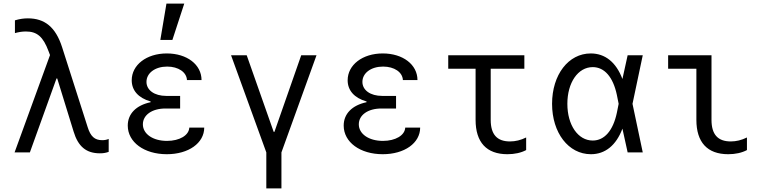

<svg xmlns="http://www.w3.org/2000/svg" viewBox="-20 -847 4240 1067"><path d="M61 0H146L294 -411H298L389 -116C414 -33 459 5 535 5C553 5 567 3 584 -3V-75C573 -70 561 -68 548 -68C506 -68 483 -89 467 -141L325 -585C289 -697 228 -745 135 -745C112 -745 90 -742 63 -734V-663C84 -669 104 -672 124 -672C186 -672 220 -643 250 -562L258 -541Z M1019 -402H1100C1100 -488 1019 -550 907 -550C794 -550 712 -486 712 -401C712 -345 748 -303 817 -283V-279C737 -262 690 -215 690 -149C690 -57 781 10 907 10C1028 10 1115 -52 1115 -138H1032C1030 -95 978 -64 908 -64C829 -64 774 -103 774 -156C774 -208 825 -244 899 -244H981V-314H904C838 -314 794 -346 794 -392C794 -441 842 -477 909 -477C971 -477 1017 -446 1019 -402ZM1004 -827H905L871 -625H938Z M1460 200H1544V0L1739 -540H1654L1505 -114H1501L1351 -540H1264L1460 0Z M2219 -402H2300C2300 -488 2219 -550 2107 -550C1994 -550 1912 -486 1912 -401C1912 -345 1948 -303 2017 -283V-279C1937 -262 1890 -215 1890 -149C1890 -57 1981 10 2107 10C2228 10 2315 -52 2315 -138H2232C2230 -95 2178 -64 2108 -64C2029 -64 1974 -103 1974 -156C1974 -208 2025 -244 2099 -244H2181V-314H2104C2038 -314 1994 -346 1994 -392C1994 -441 2042 -477 2109 -477C2171 -477 2217 -446 2219 -402Z M2707 -181V-465H2894V-540H2471V-465H2623V-181C2623 -56 2684 10 2800 10C2840 10 2876 2 2904 -13V-83C2874 -68 2844 -61 2814 -61C2742 -61 2707 -100 2707 -181Z M3263 -550C3139 -550 3048 -432 3048 -270C3048 -109 3139 10 3264 10C3343 10 3404 -39 3439 -132L3468 0H3552L3495 -270L3552 -540H3468L3439 -408C3404 -501 3343 -550 3263 -550ZM3408 -220C3387 -121 3339 -66 3274 -66C3192 -66 3133 -152 3133 -270C3133 -388 3192 -474 3274 -474C3339 -474 3387 -419 3408 -320L3418 -270Z M3934 -540H3693V-465H3850V-181C3850 -56 3911 10 4027 10C4067 10 4103 2 4131 -13V-83C4101 -68 4071 -61 4041 -61C3969 -61 3934 -100 3934 -181Z"/></svg>

Font: CommitMonoNiceRocks
Style: Regular
Weight: 400
Monospace: yes
Designer: Eigil Nikolajsen
Foundry: Eigil Nikolajsen
Version: Version 1.143